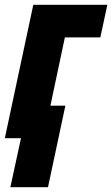

<svg xmlns="http://www.w3.org/2000/svg" viewBox="-33 -573 465 796"><path d="M10 203H166L238 -135H176L236 -418H383L412 -553H105L-13 0H54Z"/></svg>

Font: Noto Sans ExtraCondensed Black
Style: Italic
Weight: 900
Width: 2
Italic angle: -12°
Designer: Monotype Design Team
Foundry: Monotype Imaging Inc.
Version: Version 2.013